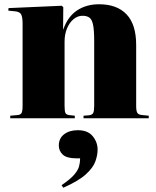

<svg xmlns="http://www.w3.org/2000/svg" viewBox="-20 -555 731 901"><path d="M28 0V-12L62 -15Q76 -16 81 -24.5Q86 -33 86 -59V-444Q86 -474 79.5 -487Q73 -500 50 -502L19 -505L20 -517L270 -528L277 -521L276 -417H277Q298 -477 341.5 -506Q385 -535 445 -535Q529 -535 574 -487.5Q619 -440 619 -344V-58Q619 -33 625 -24.5Q631 -16 649 -15L678 -12V0H372V-12L398 -14Q413 -16 417.5 -25Q422 -34 422 -58V-362Q422 -412 417 -437.5Q412 -463 400 -472Q388 -481 367 -481Q344 -481 324.5 -464.5Q305 -448 294 -420.5Q283 -393 283 -360V-59Q283 -33 287 -25Q291 -17 304 -15L331 -12V0ZM277 326 269 314Q310 286 328 265Q346 244 351 225.5Q356 207 356 188H338Q293 188 274.5 170.5Q256 153 256 128Q256 94 281 75Q306 56 345 56Q392 56 415 84Q438 112 438 147Q438 173 427.5 202.5Q417 232 383 263Q349 294 277 326Z"/></svg>

Font: Literata 72pt ExtraBold
Style: Regular
Weight: 800
Designer: Latin by Veronika Burian and Jose Scaglione. Greek by Irene Vlachou. Cyrillic by Vera Evstafieva.
Foundry: TypeTogether
Version: Version 3.002